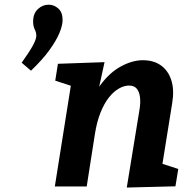

<svg xmlns="http://www.w3.org/2000/svg" viewBox="-20 -807 831 831"><path d="M123.4 -714.4Q123.4 -748.1 143.7 -767.4Q164 -786.7 190.4 -786.7Q214.1 -786.7 232.5 -770.1Q250.9 -753.5 250.9 -720.8Q250.9 -697.3 237.2 -664.2Q223.5 -631.2 193.7 -589.9Q163.9 -548.6 114.1 -501L73.8 -535.6Q107.9 -583.4 122.6 -610.5Q137.2 -637.6 137.2 -652.7Q137.2 -666.1 130.3 -679.8Q123.4 -693.4 123.4 -714.4ZM528.7 4.7 583.3 -329.6Q588.9 -361.5 586 -385.5Q583.2 -409.4 572 -423.1Q560.8 -436.7 538.3 -436.7Q517.2 -436.7 494.6 -423.8Q472 -411 451.5 -385.3Q431.1 -359.6 415.2 -320.1Q399.3 -280.5 390.8 -227.2L355.3 0H217.3L297.3 -503.4L346.3 -416.3L219.1 -457.9L230.7 -530.9L432.5 -538L395.5 -368.2L351.6 -292.1Q372 -381.2 413.2 -437.2Q454.3 -493.2 503.7 -519.8Q553.2 -546.4 598.3 -546.4Q645.5 -546.4 677.1 -523.5Q708.7 -500.5 721.7 -459.1Q734.7 -417.6 725.4 -361.4L679.2 -73.6L619.7 -118.4L751.6 -75.7L739.3 -0.6Z"/></svg>

Font: Bitter Thin
Style: Italic
Weight: 100
Italic angle: -9°
Designer: Sol Matas, and Bitter project Authors
Foundry: Sol Matas
Version: Version 2.002